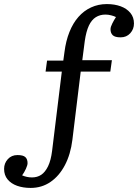

<svg xmlns="http://www.w3.org/2000/svg" viewBox="-112 -734 681 947"><path d="M39.1 192.9Q2 192.9 -27.6 182.4Q-57.1 171.9 -74.5 150.9Q-91.8 129.9 -91.8 99.1Q-91.8 71.3 -73.5 51Q-55.2 30.8 -25.9 30.8Q2 30.8 12.9 40.8Q23.9 50.8 23.9 70.8Q23.9 80.6 15.9 98.4Q7.8 116.2 -2.9 130.9Q8.3 135.7 20.3 138.4Q32.2 141.1 45.9 141.1Q71.8 141.1 91.3 128.2Q110.8 115.2 125 86.2Q139.2 57.1 145 9.8L192.9 -380.9H112.8L120.1 -435.1H200.2L206.1 -478Q212.9 -532.2 230.5 -576.2Q248 -620.1 274.9 -650.6Q301.8 -681.2 337.4 -697.5Q373 -713.9 415 -713.9Q453.1 -713.9 483.2 -702.9Q513.2 -691.9 531 -670.4Q548.8 -648.9 548.8 -618.2Q548.8 -590.3 530.5 -570.1Q512.2 -549.8 482.9 -549.8Q455.1 -549.8 444.1 -560.3Q433.1 -570.8 433.1 -589.8Q433.1 -601.1 441.7 -617.9Q450.2 -634.8 460 -649.9Q450.2 -654.8 436 -658.4Q421.9 -662.1 408.2 -662.1Q381.3 -662.1 360.6 -649.2Q339.8 -636.2 326.4 -607.7Q313 -579.1 306.2 -532.2L293.9 -437H439.9L432.1 -380.9H286.1L245.1 -44.9Q236.3 26.9 208.3 80.3Q180.2 133.8 137.2 163.3Q94.2 192.9 39.1 192.9Z"/></svg>

Font: Literata
Style: Regular
Weight: 400
Designer: Latin by Veronika Burian and Jose Scaglione. Greek by Irene Vlachou. Cyrillic by Vera Evstafieva.
Foundry: TypeTogether
Version: Version 3.002